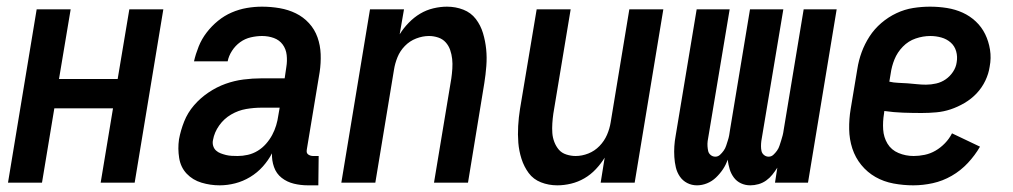

<svg xmlns="http://www.w3.org/2000/svg" viewBox="-20 -548 3040 576"><path d="M4 0 90 -520H192L157 -311H333L368 -520H470L384 0H282L319 -223H143L106 0Z M639 8Q611 8 584.5 0Q558 -8 540 -27Q522 -46 517.5 -74Q513 -102 517 -130Q522 -157 532.5 -183.5Q543 -210 562 -232Q581 -254 605.5 -270.5Q630 -287 656.5 -296.5Q683 -306 710.5 -309.5Q738 -313 765 -313H834L839 -347Q842 -365 840 -383Q838 -401 828 -414.5Q818 -428 801.5 -434Q785 -440 766 -440Q750 -440 732.5 -436Q715 -432 700.5 -421.5Q686 -411 676 -395.5Q666 -380 663 -364H562Q567 -386 576 -408.5Q585 -431 600 -450.5Q615 -470 634 -485.5Q653 -501 675 -510.5Q697 -520 720 -524Q743 -528 766 -528Q793 -528 819 -523.5Q845 -519 867.5 -508Q890 -497 907 -478.5Q924 -460 932.5 -436Q941 -412 942 -385.5Q943 -359 939 -332L901 -103Q900 -98 900 -93.5Q900 -89 903 -86Q906 -83 910.5 -81.5Q915 -80 919 -80H936L935 8H904Q882 8 861.5 3Q841 -2 825 -14.5Q809 -27 802 -47Q795 -67 796 -88Q785 -67 768.5 -48.5Q752 -30 730.5 -17Q709 -4 685.5 2Q662 8 639 8ZM693 -80Q708 -80 723.5 -83.5Q739 -87 753 -95.5Q767 -104 778 -116.5Q789 -129 796.5 -143Q804 -157 808.5 -172Q813 -187 815 -202L819 -225H765Q742 -225 718.5 -221Q695 -217 673.5 -204.5Q652 -192 637.5 -171.5Q623 -151 619 -128Q617 -119 619.5 -110.5Q622 -102 628 -96.5Q634 -91 642 -88Q650 -85 658 -83Q666 -81 675 -80.5Q684 -80 693 -80Z M1004 0 1090 -520H1192L1179 -445Q1190 -463 1206 -479.5Q1222 -496 1240.5 -507Q1259 -518 1280 -523Q1301 -528 1321 -528Q1347 -528 1370 -519Q1393 -510 1407.5 -491Q1422 -472 1429 -448.5Q1436 -425 1438.5 -400.5Q1441 -376 1439 -350Q1437 -324 1433 -299L1384 0H1282L1334 -313Q1336 -327 1337 -342Q1338 -357 1336.5 -371Q1335 -385 1330.5 -398Q1326 -411 1317 -421Q1308 -431 1294.5 -435.5Q1281 -440 1267 -440Q1248 -440 1228.5 -432.5Q1209 -425 1194.5 -410Q1180 -395 1172.5 -376.5Q1165 -358 1162 -339L1106 0Z M1652 8Q1626 8 1603 -1Q1580 -10 1566 -29Q1552 -48 1544.5 -71.5Q1537 -95 1535 -119.5Q1533 -144 1534.5 -170Q1536 -196 1540 -221L1590 -520H1692L1640 -207Q1638 -193 1637 -178Q1636 -163 1637 -149Q1638 -135 1643 -122Q1648 -109 1656.5 -99Q1665 -89 1679 -84.5Q1693 -80 1707 -80Q1726 -80 1745 -87.5Q1764 -95 1778.5 -110Q1793 -125 1801 -143.5Q1809 -162 1812 -181L1868 -520H1970L1884 0H1782L1794 -75Q1783 -57 1767.5 -40.5Q1752 -24 1733 -13Q1714 -2 1693 3Q1672 8 1652 8Z M2231 8Q2216 8 2203 2Q2190 -4 2181.5 -15.5Q2173 -27 2169 -40.5Q2165 -54 2163 -69Q2158 -54 2149 -40.5Q2140 -27 2128 -15.5Q2116 -4 2101 2Q2086 8 2071 8Q2055 8 2041.5 1Q2028 -6 2019.5 -18.5Q2011 -31 2007.5 -46Q2004 -61 2003 -77Q2002 -93 2003 -109Q2004 -125 2007 -141L2070 -520H2169L2103 -125Q2102 -117 2102.5 -109.5Q2103 -102 2104.5 -95Q2106 -88 2112 -83Q2118 -78 2126 -78Q2134 -78 2140 -83.5Q2146 -89 2151 -96Q2156 -103 2158.5 -111Q2161 -119 2163.5 -126.5Q2166 -134 2167.5 -142Q2169 -150 2170 -158L2230 -520H2330L2264 -125Q2263 -117 2263 -109.5Q2263 -102 2264.5 -95Q2266 -88 2272 -83Q2278 -78 2286 -78Q2294 -78 2300 -83.5Q2306 -89 2311 -96Q2316 -103 2318.5 -111Q2321 -119 2323.5 -126.5Q2326 -134 2328 -142Q2330 -150 2331 -158L2391 -520H2490L2404 0H2305L2312 -45Q2305 -34 2297 -24Q2289 -14 2278.5 -6.5Q2268 1 2255.5 4.5Q2243 8 2231 8Z M2720 8Q2690 8 2660.5 2.5Q2631 -3 2606.5 -17Q2582 -31 2564 -53Q2546 -75 2537 -102.5Q2528 -130 2527.5 -160.5Q2527 -191 2532 -221L2552 -341Q2556 -367 2565 -391.5Q2574 -416 2588.5 -438.5Q2603 -461 2624 -479Q2645 -497 2669.5 -508.5Q2694 -520 2719.5 -524Q2745 -528 2770 -528Q2796 -528 2821 -524Q2846 -520 2868 -510Q2890 -500 2907.5 -483.5Q2925 -467 2935.5 -445.5Q2946 -424 2950 -399Q2954 -374 2949 -348Q2946 -327 2936 -306Q2926 -285 2910 -268Q2894 -251 2873.5 -239Q2853 -227 2832 -220Q2811 -213 2789 -211Q2767 -209 2745 -209Q2717 -209 2689 -210Q2661 -211 2633 -215L2632 -207Q2628 -183 2629.5 -159.5Q2631 -136 2642.5 -117Q2654 -98 2675.5 -89Q2697 -80 2721 -80Q2737 -80 2754 -83.5Q2771 -87 2786.5 -96Q2802 -105 2815 -118.5Q2828 -132 2836 -148L2920 -108Q2905 -82 2883.5 -59Q2862 -36 2835 -20.5Q2808 -5 2778.5 1.5Q2749 8 2720 8ZM2758 -294Q2773 -294 2788.5 -297.5Q2804 -301 2817 -310Q2830 -319 2839 -332.5Q2848 -346 2850 -361Q2853 -378 2848.5 -394Q2844 -410 2832 -420.5Q2820 -431 2804 -435.5Q2788 -440 2771 -440Q2749 -440 2727 -432.5Q2705 -425 2688.5 -408Q2672 -391 2663.5 -370Q2655 -349 2652 -327L2648 -303Q2661 -300 2675 -299.5Q2689 -299 2703 -298Q2717 -297 2730.5 -295.5Q2744 -294 2758 -294Z"/></svg>

Font: Iosevka SS18 Semibold
Style: Italic
Weight: 600
Italic angle: -9°
Monospace: yes
Designer: Belleve Invis
Foundry: Belleve Invis
Version: Version 25.1.1; ttfautohint (v1.8.4)